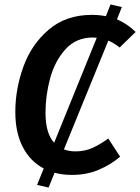

<svg xmlns="http://www.w3.org/2000/svg" viewBox="-20 -773 631 865"><path d="M468 -149 521 -67Q479 -31 424.5 -8Q370 15 304 15Q260 15 226 5L199 72L147 60L177 -14Q116 -46 82.5 -111Q49 -176 49 -269Q49 -371 85 -471.5Q121 -572 199 -639Q277 -706 394 -706Q427 -706 457 -700L478 -753L529 -741L507 -686Q555 -665 591 -629L519 -559Q491 -581 468 -590L268 -100Q292 -91 320 -91Q361 -91 395 -106Q429 -121 468 -149ZM185 -265Q185 -172 224 -130L416 -603Q410 -604 398 -604Q323 -604 275 -551Q227 -498 206 -420.5Q185 -343 185 -265Z"/></svg>

Font: FiraGO Medium
Style: Italic
Weight: 500
Italic angle: -8°
Designer: bBox Type GmbH
Foundry: bBox Type GmbH
Version: Version 1.001